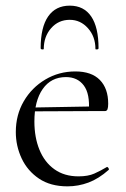

<svg xmlns="http://www.w3.org/2000/svg" viewBox="-20 -648 448 680"><path d="M219 12Q158.8 12 118.1 -15.4Q77.4 -42.8 56.7 -86.9Q36 -131 36 -180.4Q36 -241 64.2 -289.4Q92.4 -337.8 140.6 -366.4Q188.8 -395 246.8 -395Q304.2 -395 333.7 -364.8Q363.2 -334.6 363.2 -280.8Q363.2 -267.8 360.8 -261.2Q358.4 -254.6 351.4 -254.6H294.6Q299 -315.6 276.8 -345.3Q254.6 -375 213.6 -375Q160.8 -375 131.3 -332.8Q101.8 -290.6 101.8 -217.8Q101.8 -161.4 119.8 -117.4Q137.8 -73.4 172.8 -48.4Q207.8 -23.4 258 -23.4Q292 -23.4 314.1 -33.3Q336.2 -43.2 358 -56.2Q360 -58.2 363.5 -53.8Q367 -49.4 365 -46.4Q329.6 -15 293.5 -1.5Q257.4 12 219 12ZM84.4 -253.6 83.4 -267 309.6 -271V-254.6ZM135 -474.6Q135 -472.6 129.5 -473Q124 -473.4 124 -477.2Q124 -551.4 150.5 -589.7Q177 -628 227 -628Q277 -628 303 -589.7Q329 -551.4 329 -477.2Q329 -473.4 323.5 -473Q318 -472.6 318 -474.6Q318 -518.4 291.5 -548.1Q265 -577.8 227 -577.8Q187 -577.8 161 -548.1Q135 -518.4 135 -474.6Z"/></svg>

Font: Cormorant Infant Light
Style: Regular
Weight: 300
Designer: Christian Thalmann (Catharsis Fonts)
Foundry: Catharsis Fonts
Version: Version 4.001